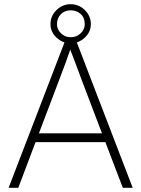

<svg xmlns="http://www.w3.org/2000/svg" viewBox="-20 -893 672 913"><path d="M21 0 290 -700H342L611 0H564L481 -217H149L67 0ZM250 -483 165 -259H465L379 -485Q376 -493 365 -522Q354 -551 340.5 -588Q327 -625 314 -657Q305 -630 292 -594.5Q279 -559 267 -528Q255 -497 250 -483ZM316 -687Q278 -687 249 -714Q220 -741 220 -778Q220 -817 248.5 -845Q277 -873 316 -873Q355 -873 383.5 -845Q412 -817 412 -778Q412 -741 383 -714Q354 -687 316 -687ZM316 -716Q344 -716 363.5 -734.5Q383 -753 383 -778Q383 -809 363.5 -826.5Q344 -844 316 -844Q288 -844 269.5 -825.5Q251 -807 251 -778Q251 -753 270 -734.5Q289 -716 316 -716Z"/></svg>

Font: Readex Pro Light
Style: Regular
Weight: 300
Designer: Bonnie Shaver-Troup, Thomas Jockin
Foundry: Lexend
Version: Version 1.200; ttfautohint (v1.8.3)